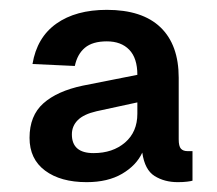

<svg xmlns="http://www.w3.org/2000/svg" viewBox="-20 -746 441 390"><path d="M156 -376Q103 -376 71.5 -399.5Q40 -423 40 -466Q40 -511 68 -536Q96 -561 148 -572L259 -594Q259 -628 242.5 -645Q226 -662 197 -662Q168 -662 152.5 -649Q137 -636 132 -612L46 -616Q55 -670 94.5 -698Q134 -726 197 -726Q269 -726 306 -690.5Q343 -655 343 -588V-463Q343 -449 347.5 -444Q352 -439 361 -439H371V-379Q368 -378 360 -377Q352 -376 341 -376Q314 -376 294 -388.5Q274 -401 269 -436Q257 -410 228 -393Q199 -376 156 -376ZM170 -435Q209 -435 234 -456.5Q259 -478 259 -515V-538L176 -520Q150 -514 138 -502Q126 -490 126 -473Q126 -435 170 -435Z"/></svg>

Font: Geist
Style: Regular
Weight: 400
Designer: Basement.studio, Andrés Briganti, Mateo Zaragoza
Foundry: Basement.studio, Vercel, Andrés Briganti, Guido Ferreyra, Mateo Zaragoza
Version: Version 1.401